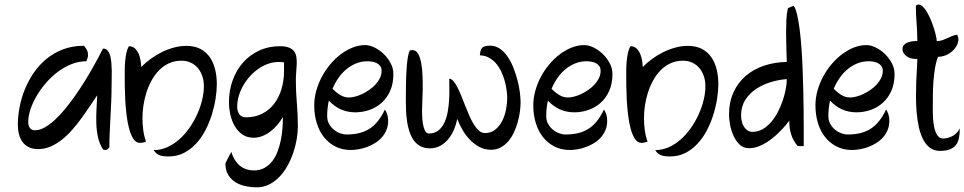

<svg xmlns="http://www.w3.org/2000/svg" viewBox="-20 -657 4224 841"><path d="M459 -10.7Q453.6 -5.9 451.2 -3.4Q448.7 -1 446.8 -0.2Q444.8 0.5 441.7 0Q438.5 -0.5 432.1 -1.5Q416 -25.4 409.4 -55.4Q402.8 -85.4 401.9 -117.2Q400.9 -148.9 402.8 -180.4Q404.8 -211.9 405.8 -239.7Q391.6 -218.8 374.8 -193.4Q357.9 -168 338.9 -141.8Q319.8 -115.7 298.3 -90.8Q276.9 -65.9 252.9 -46.6Q229 -27.3 202.6 -15.6Q176.3 -3.9 147.5 -3.9Q123 -3.9 106 -12.5Q88.9 -21 78.4 -35.6Q67.9 -50.3 63 -69.8Q58.1 -89.4 58.1 -111.3Q58.1 -147.5 65.7 -187.3Q73.2 -227.1 88.9 -265.6Q104.5 -304.2 128.4 -338.9Q152.3 -373.5 184.6 -399.9Q216.8 -426.3 257.6 -441.4Q298.3 -456.5 348.1 -456.5Q355.5 -448.2 360.6 -438.2Q365.7 -428.2 365.7 -417Q365.7 -409.7 363.5 -402.6Q361.3 -395.5 358.4 -388.7Q324.7 -388.7 293 -376Q261.2 -363.3 232.9 -342Q204.6 -320.8 180.9 -293.2Q157.2 -265.6 139.9 -235.8Q122.6 -206.1 113 -176.5Q103.5 -147 103.5 -121.6Q103.5 -107.4 110.6 -96.9Q117.7 -86.4 133.3 -86.4Q153.3 -86.4 175.3 -98.6Q197.3 -110.8 219.7 -131.3Q242.2 -151.9 264.6 -179.2Q287.1 -206.5 308.1 -236.3Q329.1 -266.1 348.4 -296.9Q367.7 -327.6 383.5 -355.7Q399.4 -383.8 411.6 -406.7Q423.8 -429.7 431.2 -444.3Q442.9 -444.8 450.4 -436.5Q458 -428.2 462.2 -414.1Q466.3 -399.9 467.8 -382.1Q469.2 -364.3 469.5 -346.2Q469.7 -328.1 469.2 -311.8Q468.8 -295.4 468.8 -284.7Q468.8 -249 467.3 -215.1Q465.8 -181.2 464.1 -147.7Q462.4 -114.3 460.7 -80.3Q459 -46.4 459 -10.7Z M653.3 0.5Q684.1 0.5 712.4 -12.2Q740.7 -24.9 765.1 -46.4Q789.6 -67.9 809.3 -96.2Q829.1 -124.5 843.3 -155.5Q857.4 -186.5 865.2 -218.5Q873 -250.5 873 -279.3Q873 -302.2 866.5 -322.5Q859.9 -342.8 847.2 -358.2Q834.5 -373.5 816.2 -382.3Q797.9 -391.1 774.4 -391.1Q744.1 -391.1 719.7 -379.6Q695.3 -368.2 676.5 -348.9Q657.7 -329.6 643.8 -304.2Q629.9 -278.8 621.1 -251Q612.3 -223.1 608.2 -194.6Q604 -166 604 -140.1Q604 -113.8 607.4 -87.6Q610.8 -61.5 619.6 -36.6Q606 -31.2 592.3 -31.2Q575.7 -31.2 564.2 -48.8Q552.7 -66.4 545.4 -94Q538.1 -121.6 534.2 -154.8Q530.3 -188 528.6 -219.7Q526.9 -251.5 526.6 -277.6Q526.4 -303.7 526.4 -316.4Q526.4 -330.1 526.4 -349.1Q526.4 -368.2 528.1 -387.9Q529.8 -407.7 533.7 -425.5Q537.6 -443.4 544.9 -454.6Q560.5 -454.6 570.8 -445.1Q581.1 -435.5 587.2 -421.6Q593.3 -407.7 595.7 -391.8Q598.1 -376 598.6 -363.8Q617.7 -382.8 640.9 -399.7Q664.1 -416.5 689.5 -429Q714.8 -441.4 741.9 -448.7Q769 -456.1 795.9 -456.1Q832.5 -456.1 857.9 -442.6Q883.3 -429.2 899.2 -406.2Q915 -383.3 922.4 -352.8Q929.7 -322.3 929.7 -288.1Q929.7 -259.8 924.3 -225.1Q918.9 -190.4 908 -155Q897 -119.6 879.6 -86.4Q862.3 -53.2 838.6 -27.6Q814.9 -2 784.4 13.4Q753.9 28.8 715.8 28.3Q706.5 28.3 697.5 27.3Q688.5 26.4 680.4 23.4Q672.4 20.5 665.3 14.9Q658.2 9.3 653.3 0.5Z M1224.1 -346.2V-384.3L1205.1 -385.3Q1182.1 -386.2 1159.4 -379.2Q1136.7 -372.1 1116 -358.4Q1095.2 -344.7 1077.6 -325.9Q1060.1 -307.1 1046.9 -284.9Q1033.7 -262.7 1026.4 -238.3Q1019 -213.9 1019 -189Q1019 -169.9 1028.3 -156.5Q1037.6 -143.1 1057.1 -143.1Q1098.1 -143.1 1129.4 -159.4Q1160.6 -175.8 1181.6 -203.6Q1202.6 -231.4 1213.4 -268.3Q1224.1 -305.2 1224.1 -346.2ZM1104.5 163.6Q1081.1 163.6 1056.6 158.7Q1032.2 153.8 1012.5 141.8Q992.7 129.9 980 109.6Q967.3 89.4 967.3 59.1Q967.3 58.6 970.9 51Q974.6 43.5 979.2 34.7Q983.9 25.9 988 18.1Q992.2 10.3 993.2 8.3Q1004.9 47.4 1030.3 68.4Q1055.7 89.4 1092.3 89.4Q1119.1 89.4 1138.9 78.1Q1158.7 66.9 1172.9 48.6Q1187 30.3 1196 6.1Q1205.1 -18.1 1210.2 -43.9Q1215.3 -69.8 1217.3 -95.9Q1219.2 -122.1 1219.2 -144Q1208.5 -126.5 1194.8 -110.1Q1181.2 -93.8 1164.8 -81.3Q1148.4 -68.8 1129.9 -61.3Q1111.3 -53.7 1090.8 -53.7Q1062 -53.7 1041.5 -68.1Q1021 -82.5 1008.1 -105Q995.1 -127.4 989 -155Q982.9 -182.6 982.9 -209Q982.9 -260.7 999.3 -305.7Q1015.6 -350.6 1044.9 -383.5Q1074.2 -416.5 1115.2 -435.5Q1156.2 -454.6 1205.6 -454.6Q1230.5 -454.6 1245.4 -448.7Q1260.3 -442.9 1268.1 -432.4Q1275.9 -421.9 1278.1 -407.7Q1280.3 -393.6 1279.8 -377.2Q1279.3 -360.8 1277.6 -343Q1275.9 -325.2 1275.9 -307.1Q1275.9 -255.9 1280.3 -205.3Q1284.7 -154.8 1284.7 -103Q1284.7 -76.7 1279.5 -46.6Q1274.4 -16.6 1264.2 13.2Q1253.9 43 1238.8 70.1Q1223.6 97.2 1203.6 117.9Q1183.6 138.7 1158.7 151.1Q1133.8 163.6 1104.5 163.6Z M1703.1 -333Q1703.1 -291 1689.2 -259.5Q1675.3 -228 1651.9 -207Q1628.4 -186 1598.4 -175.5Q1568.4 -165 1536.1 -165Q1468.3 -165 1420.4 -216.3Q1413.1 -183.1 1413.1 -147.9Q1413.1 -129.4 1421.1 -114.7Q1429.2 -100.1 1441.7 -89.6Q1454.1 -79.1 1469 -73.5Q1483.9 -67.9 1497.6 -67.9Q1526.9 -67.9 1551.3 -73.5Q1575.7 -79.1 1596.4 -91.8Q1617.2 -104.5 1634.3 -125.5Q1651.4 -146.5 1666 -177.2Q1680.2 -156.2 1680.2 -128.4Q1680.2 -105.5 1672.4 -86.9Q1664.6 -68.4 1651.6 -54.2Q1638.7 -40 1621.8 -29.8Q1605 -19.5 1586.9 -12.9Q1568.8 -6.3 1550.5 -3.2Q1532.2 0 1516.6 0Q1480 0 1450.4 -14.6Q1420.9 -29.3 1399.9 -55.2Q1378.9 -81.1 1367.7 -117.2Q1356.4 -153.3 1356.4 -195.8Q1356.4 -228 1365.5 -260Q1374.5 -292 1390.1 -321.3Q1405.8 -350.6 1427.2 -376Q1448.7 -401.4 1473.6 -419.9Q1498.5 -438.5 1525.4 -449Q1552.2 -459.5 1579.6 -459.5Q1598.6 -459.5 1620.4 -449Q1642.1 -438.5 1660.4 -420.9Q1678.7 -403.3 1690.9 -380.6Q1703.1 -357.9 1703.1 -333ZM1651.4 -346.7Q1651.4 -359.9 1645 -368.2Q1638.7 -376.5 1629.4 -380.9Q1620.1 -385.3 1609.4 -387Q1598.6 -388.7 1590.3 -388.7Q1563.5 -388.7 1540.3 -379.4Q1517.1 -370.1 1497.6 -354Q1478 -337.9 1462.6 -315.9Q1447.3 -293.9 1436.5 -268.1Q1451.7 -252.4 1469.7 -241.2Q1487.8 -230 1508.3 -230Q1520 -230 1535.4 -233.9Q1550.8 -237.8 1566.7 -245.4Q1582.5 -252.9 1597.7 -263.4Q1612.8 -273.9 1624.8 -286.9Q1636.7 -299.8 1644 -314.9Q1651.4 -330.1 1651.4 -346.7Z M1982.9 -136.2Q1978.5 -113.3 1969 -90.3Q1959.5 -67.4 1944.6 -48.8Q1929.7 -30.3 1909.2 -18.8Q1888.7 -7.3 1862.8 -7.3Q1837.9 -7.3 1820.6 -17.1Q1803.2 -26.9 1791.7 -43.2Q1780.3 -59.6 1773.4 -80.6Q1766.6 -101.6 1763.2 -124Q1759.8 -146.5 1758.8 -168.5Q1757.8 -190.4 1757.8 -208.5Q1757.8 -220.2 1757.8 -239.3Q1757.8 -258.3 1758.1 -280.8Q1758.3 -303.2 1759.3 -327.1Q1760.3 -351.1 1762.2 -372.6Q1764.2 -394 1767.3 -410.9Q1770.5 -427.7 1775.4 -436.5L1785.6 -437.5Q1801.3 -438.5 1810.8 -422.4Q1820.3 -406.2 1825 -380.6Q1829.6 -355 1830.8 -324Q1832 -293 1831.5 -263.4Q1831.1 -233.9 1829.8 -210.2Q1828.6 -186.5 1828.6 -175.8Q1828.6 -168 1829.1 -150.9Q1829.6 -133.8 1832.3 -116.2Q1835 -98.6 1841.1 -85.4Q1847.2 -72.3 1858.9 -72.3Q1883.8 -72.3 1900.1 -85.4Q1916.5 -98.6 1926.5 -119.9Q1936.5 -141.1 1941.2 -167.7Q1945.8 -194.3 1947.3 -220.9Q1948.7 -247.6 1948.2 -271.7Q1947.8 -295.9 1947.8 -312.5Q1957.5 -311.5 1965.8 -302Q1974.1 -292.5 1982.4 -276.9Q1991.2 -260.3 1999.8 -239Q2008.3 -217.8 2017.1 -195.3Q2025.9 -172.9 2035.4 -151.1Q2044.9 -129.4 2055.4 -112.3Q2065.9 -95.2 2077.9 -84.7Q2089.8 -74.2 2104 -74.2Q2131.3 -74.2 2149.9 -89.6Q2168.5 -105 2179.9 -127.7Q2191.4 -150.4 2196.5 -177Q2201.7 -203.6 2201.7 -226.6Q2201.7 -244.1 2198.7 -264.9Q2195.8 -285.6 2189.7 -306.4Q2183.6 -327.1 2174.1 -346.4Q2164.6 -365.7 2151.4 -380.6Q2138.2 -395.5 2120.8 -404.8Q2103.5 -414.1 2082 -414.6Q2083 -438 2092 -447.5Q2101.1 -457 2127 -457Q2150.4 -457 2169.7 -443.6Q2189 -430.2 2203.6 -408.7Q2218.3 -387.2 2229 -359.9Q2239.7 -332.5 2246.8 -305.2Q2253.9 -277.8 2257.1 -252.4Q2260.3 -227.1 2260.3 -209Q2260.3 -189.5 2257.1 -166.5Q2253.9 -143.6 2247.3 -120.4Q2240.7 -97.2 2230.5 -75.7Q2220.2 -54.2 2205.8 -37.6Q2191.4 -21 2172.9 -11Q2154.3 -1 2130.9 -1Q2103 -1 2079.8 -13.4Q2056.6 -25.9 2038.1 -45.2Q2019.5 -64.5 2005.6 -88.6Q1991.7 -112.8 1982.9 -136.2Z M2662.6 -333Q2662.6 -291 2648.7 -259.5Q2634.8 -228 2611.3 -207Q2587.9 -186 2557.9 -175.5Q2527.8 -165 2495.6 -165Q2427.7 -165 2379.9 -216.3Q2372.6 -183.1 2372.6 -147.9Q2372.6 -129.4 2380.6 -114.7Q2388.7 -100.1 2401.1 -89.6Q2413.6 -79.1 2428.5 -73.5Q2443.4 -67.9 2457 -67.9Q2486.3 -67.9 2510.7 -73.5Q2535.2 -79.1 2555.9 -91.8Q2576.7 -104.5 2593.8 -125.5Q2610.8 -146.5 2625.5 -177.2Q2639.6 -156.2 2639.6 -128.4Q2639.6 -105.5 2631.8 -86.9Q2624 -68.4 2611.1 -54.2Q2598.1 -40 2581.3 -29.8Q2564.5 -19.5 2546.4 -12.9Q2528.3 -6.3 2510 -3.2Q2491.7 0 2476.1 0Q2439.5 0 2409.9 -14.6Q2380.4 -29.3 2359.4 -55.2Q2338.4 -81.1 2327.1 -117.2Q2315.9 -153.3 2315.9 -195.8Q2315.9 -228 2325 -260Q2334 -292 2349.6 -321.3Q2365.2 -350.6 2386.7 -376Q2408.2 -401.4 2433.1 -419.9Q2458 -438.5 2484.9 -449Q2511.7 -459.5 2539.1 -459.5Q2558.1 -459.5 2579.8 -449Q2601.6 -438.5 2619.9 -420.9Q2638.2 -403.3 2650.4 -380.6Q2662.6 -357.9 2662.6 -333ZM2610.8 -346.7Q2610.8 -359.9 2604.5 -368.2Q2598.1 -376.5 2588.9 -380.9Q2579.6 -385.3 2568.8 -387Q2558.1 -388.7 2549.8 -388.7Q2522.9 -388.7 2499.8 -379.4Q2476.6 -370.1 2457 -354Q2437.5 -337.9 2422.1 -315.9Q2406.7 -293.9 2396 -268.1Q2411.1 -252.4 2429.2 -241.2Q2447.3 -230 2467.8 -230Q2479.5 -230 2494.9 -233.9Q2510.3 -237.8 2526.1 -245.4Q2542 -252.9 2557.1 -263.4Q2572.3 -273.9 2584.2 -286.9Q2596.2 -299.8 2603.5 -314.9Q2610.8 -330.1 2610.8 -346.7Z M2850.1 0.5Q2880.9 0.5 2909.2 -12.2Q2937.5 -24.9 2961.9 -46.4Q2986.3 -67.9 3006.1 -96.2Q3025.9 -124.5 3040 -155.5Q3054.2 -186.5 3062 -218.5Q3069.8 -250.5 3069.8 -279.3Q3069.8 -302.2 3063.2 -322.5Q3056.6 -342.8 3043.9 -358.2Q3031.2 -373.5 3012.9 -382.3Q2994.6 -391.1 2971.2 -391.1Q2940.9 -391.1 2916.5 -379.6Q2892.1 -368.2 2873.3 -348.9Q2854.5 -329.6 2840.6 -304.2Q2826.7 -278.8 2817.9 -251Q2809.1 -223.1 2804.9 -194.6Q2800.8 -166 2800.8 -140.1Q2800.8 -113.8 2804.2 -87.6Q2807.6 -61.5 2816.4 -36.6Q2802.7 -31.2 2789.1 -31.2Q2772.5 -31.2 2761 -48.8Q2749.5 -66.4 2742.2 -94Q2734.9 -121.6 2731 -154.8Q2727.1 -188 2725.3 -219.7Q2723.6 -251.5 2723.4 -277.6Q2723.1 -303.7 2723.1 -316.4Q2723.1 -330.1 2723.1 -349.1Q2723.1 -368.2 2724.9 -387.9Q2726.6 -407.7 2730.5 -425.5Q2734.4 -443.4 2741.7 -454.6Q2757.3 -454.6 2767.6 -445.1Q2777.8 -435.5 2783.9 -421.6Q2790 -407.7 2792.5 -391.8Q2794.9 -376 2795.4 -363.8Q2814.5 -382.8 2837.6 -399.7Q2860.8 -416.5 2886.2 -429Q2911.6 -441.4 2938.7 -448.7Q2965.8 -456.1 2992.7 -456.1Q3029.3 -456.1 3054.7 -442.6Q3080.1 -429.2 3095.9 -406.2Q3111.8 -383.3 3119.1 -352.8Q3126.5 -322.3 3126.5 -288.1Q3126.5 -259.8 3121.1 -225.1Q3115.7 -190.4 3104.7 -155Q3093.8 -119.6 3076.4 -86.4Q3059.1 -53.2 3035.4 -27.6Q3011.7 -2 2981.2 13.4Q2950.7 28.8 2912.6 28.3Q2903.3 28.3 2894.3 27.3Q2885.3 26.4 2877.2 23.4Q2869.1 20.5 2862.1 14.9Q2855 9.3 2850.1 0.5Z M3474.1 -17.1Q3453.6 -41 3445.1 -69.3Q3436.5 -97.7 3437.5 -128.9Q3423.3 -109.9 3403.6 -88.6Q3383.8 -67.4 3360.6 -49.3Q3337.4 -31.2 3311.8 -19.5Q3286.1 -7.8 3260.7 -7.8Q3236.3 -7.8 3219.7 -23.7Q3203.1 -39.6 3192.9 -62.3Q3182.6 -85 3178 -110.1Q3173.3 -135.3 3173.3 -154.3Q3173.3 -210 3192.9 -252.7Q3212.4 -295.4 3246.6 -324.7Q3280.8 -354 3326.9 -369.4Q3373 -384.8 3426.3 -385.7Q3425.3 -418 3424.3 -449.7Q3423.3 -481.4 3423.3 -513.7Q3423.3 -541 3424.3 -567.9Q3425.3 -594.7 3431.2 -621.1L3456.1 -631.8Q3464.8 -621.1 3471.2 -594.2Q3477.5 -567.4 3482.4 -530.3Q3487.3 -493.2 3490.5 -448.2Q3493.7 -403.3 3495.6 -356Q3497.6 -308.6 3498.5 -262Q3499.5 -215.3 3500 -174.8Q3500.5 -134.3 3500.5 -102.3Q3500.5 -70.3 3500.5 -52.2V-17.1ZM3426.3 -310.5Q3392.6 -308.1 3357.2 -297.6Q3321.8 -287.1 3292.5 -267.8Q3263.2 -248.5 3244.6 -219.5Q3226.1 -190.4 3226.1 -150.9Q3226.1 -139.6 3228.8 -127Q3231.4 -114.3 3237.5 -103.8Q3243.7 -93.3 3253.2 -86.4Q3262.7 -79.6 3276.4 -79.6Q3300.3 -79.6 3320.6 -91.3Q3340.8 -103 3357.4 -122.1Q3374 -141.1 3386.7 -165.5Q3399.4 -189.9 3408.2 -215.6Q3417 -241.2 3421.6 -266.1Q3426.3 -291 3426.3 -310.5Z M3898.4 -333Q3898.4 -291 3884.5 -259.5Q3870.6 -228 3847.2 -207Q3823.7 -186 3793.7 -175.5Q3763.7 -165 3731.4 -165Q3663.6 -165 3615.7 -216.3Q3608.4 -183.1 3608.4 -147.9Q3608.4 -129.4 3616.5 -114.7Q3624.5 -100.1 3637 -89.6Q3649.4 -79.1 3664.3 -73.5Q3679.2 -67.9 3692.9 -67.9Q3722.2 -67.9 3746.6 -73.5Q3771 -79.1 3791.7 -91.8Q3812.5 -104.5 3829.6 -125.5Q3846.7 -146.5 3861.3 -177.2Q3875.5 -156.2 3875.5 -128.4Q3875.5 -105.5 3867.7 -86.9Q3859.9 -68.4 3846.9 -54.2Q3834 -40 3817.1 -29.8Q3800.3 -19.5 3782.2 -12.9Q3764.2 -6.3 3745.8 -3.2Q3727.5 0 3711.9 0Q3675.3 0 3645.8 -14.6Q3616.2 -29.3 3595.2 -55.2Q3574.2 -81.1 3563 -117.2Q3551.8 -153.3 3551.8 -195.8Q3551.8 -228 3560.8 -260Q3569.8 -292 3585.4 -321.3Q3601.1 -350.6 3622.6 -376Q3644 -401.4 3668.9 -419.9Q3693.8 -438.5 3720.7 -449Q3747.6 -459.5 3774.9 -459.5Q3793.9 -459.5 3815.7 -449Q3837.4 -438.5 3855.7 -420.9Q3874 -403.3 3886.2 -380.6Q3898.4 -357.9 3898.4 -333ZM3846.7 -346.7Q3846.7 -359.9 3840.3 -368.2Q3834 -376.5 3824.7 -380.9Q3815.4 -385.3 3804.7 -387Q3793.9 -388.7 3785.6 -388.7Q3758.8 -388.7 3735.6 -379.4Q3712.4 -370.1 3692.9 -354Q3673.3 -337.9 3658 -315.9Q3642.6 -293.9 3631.8 -268.1Q3647 -252.4 3665 -241.2Q3683.1 -230 3703.6 -230Q3715.3 -230 3730.7 -233.9Q3746.1 -237.8 3762 -245.4Q3777.8 -252.9 3793 -263.4Q3808.1 -273.9 3820.1 -286.9Q3832 -299.8 3839.4 -314.9Q3846.7 -330.1 3846.7 -346.7Z M4184.1 -94.7Q4184.1 -70.8 4180.4 -52.5Q4176.8 -34.2 4167 -21.7Q4157.2 -9.3 4140.4 -2.7Q4123.5 3.9 4097.2 3.9Q4071.3 3.9 4053.2 -9.8Q4035.2 -23.4 4023.2 -46.9Q4011.2 -70.3 4004.6 -100.8Q3998 -131.3 3995.1 -165Q3992.2 -198.7 3992.2 -233.4Q3992.2 -268.1 3993.4 -299.6Q3994.6 -331.1 3996.3 -356.9Q3998 -382.8 3998 -398.9H3989.7Q3980.5 -398.9 3970.5 -401.6Q3960.4 -404.3 3952.1 -409.9Q3943.8 -415.5 3938.5 -423.8Q3933.1 -432.1 3933.1 -442.9Q3933.1 -454.1 3940.2 -460.9Q3947.3 -467.8 3957.3 -471.4Q3967.3 -475.1 3978.5 -476.3Q3989.7 -477.5 3998 -477.1Q3998 -516.1 3994.9 -554.7Q3991.7 -593.3 3991.7 -632.3Q3993.7 -633.3 3997.1 -635.3Q4000.5 -637.2 4002.9 -637.2Q4012.7 -637.2 4022.5 -627.7Q4032.2 -618.2 4041 -603Q4049.8 -587.9 4057.4 -569.6Q4064.9 -551.3 4070.6 -533.4Q4076.2 -515.6 4079.6 -500.5Q4083 -485.4 4083 -477.1Q4096.7 -477.1 4107.9 -481Q4119.1 -484.9 4129.4 -489.7Q4139.6 -494.6 4149.9 -499Q4160.2 -503.4 4172.9 -504.9Q4173.8 -502.4 4176 -496.3Q4178.2 -490.2 4178.2 -487.8Q4178.2 -470.7 4170.2 -456.3Q4162.1 -441.9 4149.4 -431.2Q4136.7 -420.4 4120.8 -414.3Q4105 -408.2 4088.9 -408.2Q4080.1 -386.2 4075.4 -357.9Q4070.8 -329.6 4068.6 -299.6Q4066.4 -269.5 4066.2 -240.5Q4065.9 -211.4 4065.9 -187.5Q4065.9 -179.7 4065.9 -166.7Q4065.9 -153.8 4066.9 -138.4Q4067.9 -123 4070.6 -107.4Q4073.2 -91.8 4078.1 -79.1Q4083 -66.4 4091.1 -58.3Q4099.1 -50.3 4110.8 -50.3Q4120.6 -50.3 4131.3 -53Q4142.1 -55.7 4152.1 -61Q4162.1 -66.4 4170.4 -75Q4178.7 -83.5 4184.1 -94.7Z"/></svg>

Font: RIT Kutty
Style: Bold
Weight: 700
Designer: Artist Kutty Kodungallur
Foundry: Rachana Institute of Technology
Version: 1.3.2